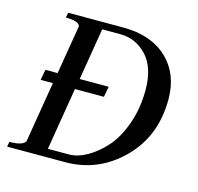

<svg xmlns="http://www.w3.org/2000/svg" viewBox="-90 -680 797 774"><g transform="rotate(15 309.0 -292.5)"><path d="M165 -34H252Q288 -34 327.5 -56Q367 -78 402.5 -118Q438 -158 461 -223Q484 -288 484 -364Q484 -459 438 -507.5Q392 -556 327 -556H252L216 -339H337L329 -295H208ZM158 -544Q152 -564 98 -564L102 -585H332Q449 -585 516 -521.5Q583 -458 583 -352Q583 -198 483.5 -99Q384 0 246 0H4L8 -21Q63 -21 74 -41L116 -295H65L73 -339H124Z"/></g></svg>

Font: Judson
Style: Italic
Weight: 400
Italic angle: -9.5°
Version: Version 20110429